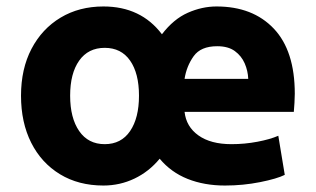

<svg xmlns="http://www.w3.org/2000/svg" viewBox="-20 -560 977 594"><path d="M300 14Q223 14 165.5 -21Q108 -56 76.5 -118.5Q45 -181 45 -264Q45 -347 77.5 -409Q110 -471 167.5 -505.5Q225 -540 300 -540Q416 -540 481 -454Q517 -501 561 -520.5Q605 -540 650 -540Q762 -540 827 -471.5Q892 -403 892 -270Q892 -257 891 -241.5Q890 -226 889 -214H551Q556 -168 594 -141Q632 -114 696 -114Q737 -114 776.5 -121.5Q816 -129 841 -140L861 -19Q837 -7 784.5 3.5Q732 14 676 14Q612 14 560.5 -6.5Q509 -27 474 -69Q441 -29 396 -7.5Q351 14 300 14ZM551 -316H748Q747 -341 737 -364Q727 -387 706.5 -402Q686 -417 652 -417Q601 -417 579 -386Q557 -355 551 -316ZM304 -114Q355 -114 382.5 -154.5Q410 -195 410 -264Q410 -333 382.5 -372.5Q355 -412 304 -412Q253 -412 225 -372.5Q197 -333 197 -264Q197 -195 225 -154.5Q253 -114 304 -114Z"/></svg>

Font: Ubuntu Sans ExtraBold
Style: Regular
Weight: 800
Designer: Dalton Maag Ltd
Foundry: Dalton Maag Ltd
Version: Version 1.006; ttfautohint (v1.8.4.7-5d5b)